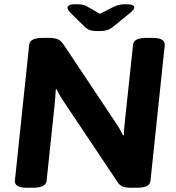

<svg xmlns="http://www.w3.org/2000/svg" viewBox="-20 -880 825 902"><path d="M106 2Q47 2 50 -32L117 -669Q120 -702 180 -702H209Q236 -702 251 -696Q266 -690 280 -669L524 -303Q533 -290 542 -274.5Q551 -259 558 -244L562 -245Q562 -262 563.5 -276.5Q565 -291 567 -313L605 -669Q607 -702 668 -702H697Q756 -702 754 -668L687 -31Q685 -14 670 -6Q655 2 623 2H595Q571 2 556.5 -3.5Q542 -9 532 -25L280 -402Q271 -415 262 -430Q253 -445 246 -461L242 -460Q241 -443 240 -428.5Q239 -414 237 -392L199 -31Q196 2 135 2ZM571 -860Q595 -860 603 -855.5Q611 -851 611 -846Q611 -841 607.5 -836Q604 -831 592 -820L515 -757Q499 -744 485 -739Q471 -734 442 -734Q413 -734 400 -739.5Q387 -745 374 -758L311 -820Q301 -831 299 -836Q297 -841 297 -844Q297 -850 304.5 -855Q312 -860 337 -860Q352 -860 364 -858.5Q376 -857 387 -851L449 -815L516 -849Q532 -856 544 -858Q556 -860 571 -860Z"/></svg>

Font: Asap Semi Expanded Semi Expanded Regular
Style: Bold Italic
Weight: 700
Width: 6
Italic angle: -6°
Designer: Pablo Cosgaya
Foundry: Omnibus-Type
Version: Version 3.001; ttfautohint (v1.8.4.7-5d5b)